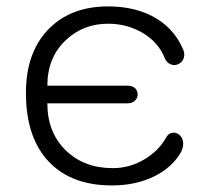

<svg xmlns="http://www.w3.org/2000/svg" viewBox="-20 -559 665 596"><path d="M127 -238.3H377Q390.6 -238.3 399.4 -247.1Q407.2 -254.9 407.2 -265.6Q407.2 -277.3 399.4 -285.2Q390.6 -293 377 -293H127Q127 -380.9 184.6 -434.6Q238.3 -485.4 315.4 -485.4Q373 -485.4 420.9 -458Q471.7 -428.7 491.2 -378.9Q497.1 -364.3 509.8 -359.4Q520.5 -354.5 532.2 -359.4Q543.9 -364.3 548.8 -375Q554.7 -387.7 549.8 -402.3Q523.4 -466.8 464.8 -502Q403.3 -539.1 315.4 -539.1Q199.2 -539.1 129.9 -467.8Q60.5 -395.5 60.5 -270.5Q60.5 -127 136.7 -51.8Q206.1 16.6 327.1 16.6Q400.4 16.6 457 -10.7Q515.6 -39.1 543 -88.9Q550.8 -106.4 547.9 -121.1Q544.9 -134.8 535.2 -141.6Q525.4 -149.4 513.7 -146.5Q502 -144.5 495.1 -130.9Q471.7 -89.8 426.8 -63.5Q381.8 -37.1 330.1 -37.1Q241.2 -37.1 184.6 -91.8Q127 -147.5 127 -238.3Z"/></svg>

Font: Gulim
Style: Regular
Weight: 400
Version: Version 2.21